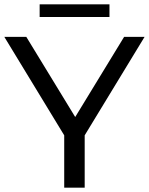

<svg xmlns="http://www.w3.org/2000/svg" viewBox="-23 -871 691 891"><path d="M370 -243 648 -700H553L326 -328L99 -700H-3L275 -243V0H370ZM485 -792V-851H161V-792Z"/></svg>

Font: Montserrat-Alt1 Med
Style: Regular
Weight: 500
Designer: Differentunic
Foundry: Differentunic
Version: Version 7.222